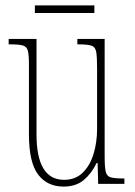

<svg xmlns="http://www.w3.org/2000/svg" viewBox="-20 -680 498 710"><path d="M215 10Q155 10 121 -34.5Q87 -79 87 -184V-443Q87 -477 83 -492.5Q79 -508 64 -512Q49 -516 16 -516H12V-536H115V-183Q115 -15 217 -15Q259 -15 286 -41.5Q313 -68 326 -111Q339 -154 339 -203V-426Q339 -468 336 -487Q333 -506 318.5 -511Q304 -516 269 -516H266V-536H367V-101Q367 -62 371 -45Q375 -28 390 -24Q405 -20 438 -20H440V0H343L341 -77H337Q319 -39 290 -14.5Q261 10 215 10ZM109 -632V-660H329V-632Z"/></svg>

Font: Noto Serif Tamil ExtraCondensed Thin
Style: Regular
Weight: 100
Width: 2
Designer: Indian Type Foundry, Tom Grace, and the Monotype Design Team
Foundry: Monotype Imaging Inc.
Version: Version 2.004; ttfautohint (v1.8.4.7-5d5b)